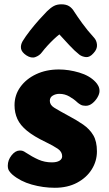

<svg xmlns="http://www.w3.org/2000/svg" viewBox="-20 -881 518 909"><path d="M432.3 -492.8Q440.1 -484.8 445.6 -474.1Q451.1 -463.3 451.1 -450.1Q451.1 -436.6 441.5 -420.1Q431.9 -403.6 417.2 -391.8Q402.6 -380.1 386.1 -380.1Q371.4 -380.1 362.3 -385.1Q353.1 -390.1 345.3 -397.1Q330.7 -411.3 308.7 -424Q286.8 -436.7 261.1 -436.7Q243.7 -436.7 229.8 -428.4Q215.9 -420.2 215.9 -403.6Q215.9 -384.2 236.4 -371.3Q256.9 -358.4 303.7 -333.1Q343.3 -312.2 373.9 -291.1Q404.4 -269.9 421.7 -240.7Q438.9 -211.4 438.9 -164.4Q438.9 -118.2 414.3 -79Q389.8 -39.8 344.9 -15.9Q300.1 8 239.4 8Q184.4 8 130.4 -7.2Q76.4 -22.3 38.4 -54.6Q29.9 -62.1 23.4 -71.6Q16.9 -81 16.9 -96.6Q16.9 -123.1 34.9 -145.8Q53 -168.4 73.9 -168.4Q82 -168.4 87.9 -166.4Q93.8 -164.4 100.8 -159.4Q132.8 -138.3 162.1 -125.3Q191.4 -112.3 225.4 -112.3Q248.7 -112.3 261.5 -120.1Q274.3 -127.9 274.3 -141.3Q274.3 -162.6 253.1 -177Q231.8 -191.4 197.1 -208.1Q140.2 -235.3 108 -261.7Q75.8 -288 62.3 -317.7Q48.8 -347.3 48.8 -382.9Q48.8 -431.1 76.4 -469.3Q104 -507.6 151.4 -529.8Q198.8 -552.1 258.8 -552.1Q305.8 -552.1 355 -537.5Q404.2 -522.9 432.3 -492.8ZM177.9 -632.8Q167.1 -618 147.5 -610.8Q127.9 -603.7 104.3 -619.2Q82.7 -633.9 79.6 -650.7Q76.6 -667.6 87.1 -686Q100.6 -708.2 121.9 -735.7Q143.3 -763.1 165.7 -788.1Q188 -813 202.3 -827.3Q219.6 -844.3 234.6 -852.4Q249.7 -860.6 270.6 -860.6Q293.2 -860.6 307.4 -851.6Q321.6 -842.6 331.7 -825.3Q344.6 -805.2 369 -771.3Q393.4 -737.4 425.1 -702.8Q437.7 -689.2 439.2 -668.8Q440.7 -648.3 422.7 -629.3Q405 -608.9 386.8 -610.7Q368.6 -612.6 355.8 -622.2Q333.4 -639.7 308.2 -667Q282.9 -694.3 261.1 -718.1Q249.7 -709.4 235 -695.6Q220.3 -681.7 205.5 -665.6Q190.7 -649.6 177.9 -632.8Z"/></svg>

Font: Playpen Sans
Style: Regular
Weight: 400
Designer: Laura Meseguer, Veronika Burian, José Scaglione, Kostas Bartsokas, Vera Evstafieva, Tom Grace, Yorlmar Campos
Foundry: TypeTogether
Version: Version 2.000